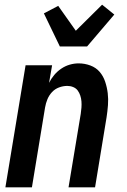

<svg xmlns="http://www.w3.org/2000/svg" viewBox="-20 -798 540 818"><path d="M3 0 89 -520H202L189 -445Q198 -463 211 -478.5Q224 -494 241 -505.5Q258 -517 277 -522.5Q296 -528 315 -528Q341 -528 365 -519Q389 -510 404.5 -492Q420 -474 428 -450Q436 -426 439 -401Q442 -376 440 -350Q438 -324 434 -298L385 0H272L324 -313Q326 -326 327 -339.5Q328 -353 327 -366Q326 -379 322 -391Q318 -403 311 -412.5Q304 -422 292 -427Q280 -432 267 -432Q249 -432 231.5 -425.5Q214 -419 201.5 -405.5Q189 -392 182 -375Q175 -358 172 -340L116 0ZM235 -600 167 -741 228 -773 303 -667 415 -778 467 -736 351 -600Z"/></svg>

Font: Iosevka Term Curly
Style: Bold Italic
Weight: 700
Italic angle: -9°
Designer: Belleve Invis
Foundry: Belleve Invis
Version: Version 32.3.0